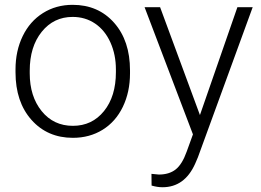

<svg xmlns="http://www.w3.org/2000/svg" viewBox="-20 -558 1075 791"><path d="M43.9 -272Q43.9 -348.1 73.5 -409.2Q103 -470.2 157 -504.2Q210.9 -538.1 279.3 -538.1Q384.8 -538.1 450.2 -464.1Q515.6 -390.1 515.6 -268.1V-255.9Q515.6 -179.2 486.1 -117.9Q456.5 -56.6 402.8 -23.4Q349.1 9.8 280.3 9.8Q175.3 9.8 109.6 -64.2Q43.9 -138.2 43.9 -260.3ZM102.5 -255.9Q102.5 -161.1 151.6 -100.3Q200.7 -39.6 280.3 -39.6Q359.4 -39.6 408.4 -100.3Q457.5 -161.1 457.5 -260.7V-272Q457.5 -332.5 435.1 -382.8Q412.6 -433.1 372.1 -460.7Q331.5 -488.3 279.3 -488.3Q201.2 -488.3 151.9 -427Q102.5 -365.7 102.5 -266.6ZM803.7 -84 958 -528.3H1021L795.4 89.8L783.7 117.2Q740.2 213.4 649.4 213.4Q628.4 213.4 604.5 206.5L604 158.2L634.3 161.1Q677.2 161.1 703.9 139.9Q730.5 118.7 749 66.9L774.9 -4.4L575.7 -528.3H639.6Z"/></svg>

Font: Roboto-Light
Style: Regular
Weight: 300
Designer: Google
Version: Version 2.137; 2017